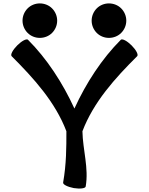

<svg xmlns="http://www.w3.org/2000/svg" viewBox="-20 -1081 874 1125"><path d="M315 -960C315 -987 304 -1013 285 -1032C266 -1051 240 -1061 213 -1061C187 -1061 161 -1051 142 -1032C123 -1013 112 -987 112 -960C112 -933 123 -907 142 -888C161 -869 187 -859 213 -859C240 -859 266 -869 285 -888C304 -907 315 -933 315 -960ZM720 -960C720 -987 709 -1013 690 -1032C671 -1051 645 -1061 618 -1061C592 -1061 566 -1051 547 -1032C528 -1013 517 -987 517 -960C517 -933 528 -907 547 -888C566 -869 592 -859 618 -859C645 -859 671 -869 690 -888C709 -907 720 -933 720 -960ZM48 -752C178 -622 304 -483 369 -312C369 -217 369 -121 350 -12C347 0 376 14 412 21C449 27 480 23 482 12C501 -95 465 -203 463 -312C528 -483 654 -623 784 -752C792 -761 777 -789 751 -815C725 -841 697 -856 688 -848C578 -738 485 -596 416 -445C347 -596 254 -738 144 -848C135 -856 107 -841 81 -815C55 -789 40 -761 48 -752Z"/></svg>

Font: Nupuram Expanded Bold
Style: Regular
Weight: 700
Width: 7
Designer: Santhosh Thottingal (santhosh.thottingal@gmail.com)
Foundry: SMC
Version: Version 1.000